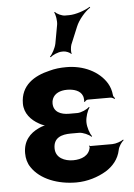

<svg xmlns="http://www.w3.org/2000/svg" viewBox="-57 -856 636 909"><g transform="rotate(-5 261.5 -401.5)"><path d="M263 -96C223 -96 180 -114 180 -160C180 -210 218 -223 263 -223H302C320 -223 349 -210 359 -199L362 -202C352 -213 341 -247 341 -269V-272C341 -293 352 -327 362 -338L359 -341C349 -330 320 -317 302 -317H263C223 -317 189 -332 189 -373C189 -380 190 -387 193 -394C203 -419 230 -431 263 -431C293 -431 326 -422 336 -395C339 -389 340 -372 339 -367L342 -366C344 -370 351 -376 357 -376H464C471 -376 480 -371 483 -368L486 -371C482 -375 477 -382 477 -388C475 -409 469 -427 459 -444C423 -503 350 -538 269 -538C239 -538 213 -535 188 -528C115 -511 49 -471 49 -384C49 -337 80 -304 116 -284C127 -277 146 -270 156 -269V-273C146 -274 127 -268 115 -262C71 -242 39 -207 39 -149C39 -124 45 -101 58 -82C98 -21 182 10 269 10C321 10 372 -6 412 -30C444 -50 473 -81 482 -126C485 -142 499 -162 509 -170L507 -173C497 -165 471 -156 454 -156H349C347 -156 347 -158 346 -159L343 -157C344 -156 346 -153 346 -151C340 -111 303 -96 263 -96ZM243 -742 227 -654C223 -633 207 -604 196 -594L199 -591C210 -601 236 -613 255 -613H263C273 -613 294 -605 297 -598L300 -600C296 -607 298 -631 302 -642L336 -724C349 -757 383 -795 406 -809L404 -813C381 -798 335 -782 304 -782H284C270 -782 245 -793 238 -803L234 -801C241 -791 246 -759 243 -742Z"/></g></svg>

Font: Asimov
Style: EdgeNar
Weight: 500
Designer: Google
Version: Version 2.000980: 2014